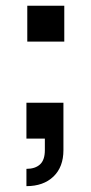

<svg xmlns="http://www.w3.org/2000/svg" viewBox="-20 -485 318 672"><path d="M75.5 -465H205V-339.5H75.5ZM72.5 -125.5H202V0H72.5ZM137 -97H202V40.5Q202 99.5 167 133Q132 166.5 72.5 166.5V106Q103 106 120 90.5Q137 75 137 40.5Z"/></svg>

Font: Hepta Slab ExtraLight Medium
Style: Regular
Weight: 500
Version: Version 1.100